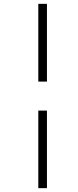

<svg xmlns="http://www.w3.org/2000/svg" viewBox="-20 -889 406 1000"><path d="M179.5 -869H224.5V-464H179.5ZM179.5 -313H224.5V91H179.5Z"/></svg>

Font: Merriweather 144pt Light
Style: Italic
Weight: 300
Italic angle: -7.8°
Version: Version 2.101